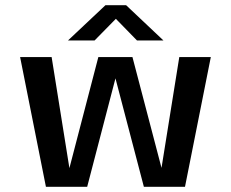

<svg xmlns="http://www.w3.org/2000/svg" viewBox="-20 -720 890 740"><path d="M157 0 57.5 -500H179L247.5 -72L359 -500H490.5L602.5 -73L671 -500H792.5L693 0H534.5L425 -418L316 0ZM242 -564 386.5 -700H466L610 -564H508L426.5 -647.5L344.5 -564Z"/></svg>

Font: Trispace Medium
Style: Regular
Weight: 500
Designer: Tyler Finck
Foundry: Etcetera Type Company
Version: Version 1.210; ttfautohint (v1.8.3)